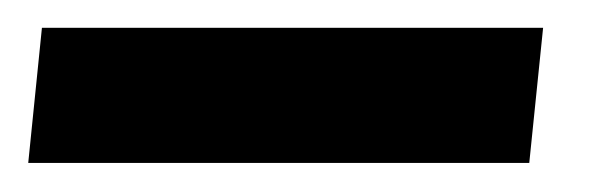

<svg xmlns="http://www.w3.org/2000/svg" viewBox="-60 36 435 136"><path d="M-40 151.4 -30.3 55.7H324.7L314.9 151.4Z"/></svg>

Font: Oswald
Style: Medium
Weight: 500
Designer: Vernon Adams
Foundry: Vernon Adams
Version: 3.0; ttfautohint (v0.94.23-7a4d-dirty) -l 8 -r 50 -G 150 -x 